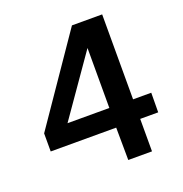

<svg xmlns="http://www.w3.org/2000/svg" viewBox="-129 -835 905 950"><g transform="rotate(-20 323.0 -360.5)"><path d="M386.2 0 384.8 -170.9H40V-266.1L352.1 -721.2H511.2V-273.9H606.9L606 -170.9H511.2V0ZM166 -273.9H386.2V-589.8Z"/></g></svg>

Font: Lumene Sans
Style: Bold
Weight: 600
Designer: Deni Anggara
Version: Version 1.003;Glyphs 3.1.2 (3151)